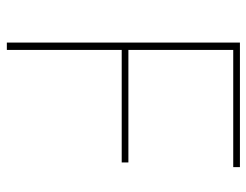

<svg xmlns="http://www.w3.org/2000/svg" viewBox="-102 -636 738 575"><g transform="rotate(90 267.5 -349.0)"><path d="M130 0H108V-698H481V-678H130V-364H467V-344H130Z"/></g></svg>

Font: IBM Plex Sans Thin
Style: Regular
Weight: 250
Designer: Mike Abbink, Paul van der Laan, Pieter van Rosmalen
Foundry: Bold Monday
Version: Version 3.201